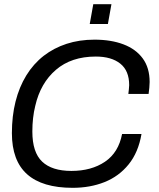

<svg xmlns="http://www.w3.org/2000/svg" viewBox="-20 -888 762 920"><path d="M328 12Q183 12 110 -53Q37 -118 37 -250Q37 -332 54.5 -401.5Q72 -471 106 -526.5Q140 -582 190 -621Q238 -658 299 -678Q360 -698 433 -698Q512 -698 571.5 -675.5Q631 -653 664 -608Q697 -563 697 -495Q697 -482 695.5 -467.5Q694 -453 692 -438H595Q596 -449 597.5 -460Q599 -471 599 -480Q599 -549 556.5 -583Q514 -617 439 -617Q322 -617 248 -553.5Q174 -490 149 -381Q142 -353 138.5 -322Q135 -291 135 -258Q135 -158 182 -113.5Q229 -69 322 -69Q418 -69 483 -113Q548 -157 565 -246H658Q643 -158 596.5 -100.5Q550 -43 481 -15.5Q412 12 328 12ZM410 -773 427 -868H514L497 -773Z"/></svg>

Font: Archivo VF Beta
Style: Italic
Weight: 400
Italic angle: -10°
Designer: Hector Gatti
Foundry: Omnibus-Type
Version: Version 1.002